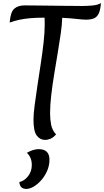

<svg xmlns="http://www.w3.org/2000/svg" viewBox="-20 -904 677 1250"><path d="M275 7Q241 7 219.5 -21Q198 -49 198 -125Q198 -161 205.5 -218.5Q213 -276 223.5 -345.5Q234 -415 245 -487Q256 -559 263.5 -625Q271 -691 271 -741Q271 -751 271 -763.5Q271 -776 270 -789Q215 -789 176.5 -785.5Q138 -782 107 -775.5Q76 -769 43 -757Q48 -825 72.5 -847Q97 -869 141 -869Q149 -869 175.5 -868.5Q202 -868 240 -868Q278 -868 320.5 -867Q363 -866 402.5 -866Q442 -866 471.5 -865.5Q501 -865 513 -865Q551 -865 584.5 -868.5Q618 -872 637 -884Q634 -839 622.5 -815.5Q611 -792 590.5 -784Q570 -776 540 -776Q519 -776 475.5 -781Q432 -786 385 -788Q384 -745 375.5 -685.5Q367 -626 355.5 -557.5Q344 -489 332.5 -419Q321 -349 313.5 -284Q306 -219 306 -166Q306 -127 313 -91.5Q320 -56 345 -29Q326 -7 307 0Q288 7 275 7ZM151 326Q109 326 106 281Q137 275 162 244Q187 213 187 170Q187 121 155 91Q196 67 232 67Q302 67 302 136Q302 173 287.5 207Q273 241 249.5 268Q226 295 200 310.5Q174 326 151 326Z"/></svg>

Font: Paprika
Style: Regular
Weight: 400
Designer: Eduardo Rodriguez Tunni
Foundry: Eduardo Rodriguez Tunni
Version: Version 1.010; ttfautohint (v1.8.3)